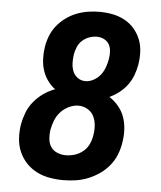

<svg xmlns="http://www.w3.org/2000/svg" viewBox="-53 -789 707 844"><g transform="rotate(5 300.0 -367.5)"><path d="M257 8Q257 8 257 8Q257 8 257 8Q226 8 195.5 2.5Q165 -3 139 -16.5Q113 -30 93 -51.5Q73 -73 61.5 -100Q50 -127 48 -158Q46 -189 51 -220Q56 -247 66 -273Q76 -299 94.5 -321.5Q113 -344 136.5 -360.5Q160 -377 187 -387Q167 -402 153 -422Q139 -442 131.5 -465.5Q124 -489 123 -515.5Q122 -542 126 -568Q130 -593 139.5 -617.5Q149 -642 166 -663Q183 -684 205 -700Q227 -716 251.5 -725.5Q276 -735 301.5 -739Q327 -743 352 -743Q352 -743 352 -743Q352 -743 352 -743Q352 -743 352 -743Q352 -743 352 -743Q382 -743 410 -737.5Q438 -732 462.5 -719Q487 -706 505 -685.5Q523 -665 533.5 -639.5Q544 -614 545.5 -585Q547 -556 542 -526Q538 -503 529.5 -480Q521 -457 506 -436.5Q491 -416 471 -400.5Q451 -385 428 -374Q451 -359 468.5 -338Q486 -317 495 -291.5Q504 -266 505.5 -237Q507 -208 502 -179Q498 -152 487.5 -125.5Q477 -99 458.5 -76.5Q440 -54 416 -37.5Q392 -21 365.5 -10.5Q339 0 311.5 4Q284 8 257 8ZM317 -434Q335 -434 353 -444Q371 -454 383 -469.5Q395 -485 401.5 -503.5Q408 -522 411 -540Q414 -557 413 -574Q412 -591 404.5 -604.5Q397 -618 382 -625.5Q367 -633 350 -633Q334 -633 317 -627Q300 -621 286.5 -609Q273 -597 266 -580.5Q259 -564 256 -548Q253 -528 253.5 -509Q254 -490 260.5 -473Q267 -456 282 -445Q297 -434 317 -434ZM259 -102Q278 -102 298 -108Q318 -114 334.5 -127.5Q351 -141 360 -160Q369 -179 372 -199Q376 -221 374.5 -243Q373 -265 364 -283.5Q355 -302 336.5 -313Q318 -324 296 -324Q275 -324 254 -314Q233 -304 217.5 -287Q202 -270 194 -249Q186 -228 182 -207Q179 -187 181 -167Q183 -147 193 -132Q203 -117 221 -109.5Q239 -102 259 -102Z"/></g></svg>

Font: Iosevka SS04 XBd Ex Obl
Style: Regular
Weight: 800
Width: 7
Italic angle: -9°
Monospace: yes
Designer: Belleve Invis
Foundry: Belleve Invis
Version: Version 19.0.0; ttfautohint (v1.8.4)